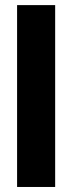

<svg xmlns="http://www.w3.org/2000/svg" viewBox="-20 -743 287 763"><path d="M47.9 0V-722.7H199.2V0Z"/></svg>

Font: Giphurs
Style: Bold
Weight: 700
Version: Version 0.920; ttfautohint (v1.8.4.7-5d5b)